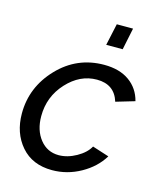

<svg xmlns="http://www.w3.org/2000/svg" viewBox="-111 -811 753 901"><g transform="rotate(15 265.5 -360.0)"><path d="M321 -624 344 -730H423L401 -624ZM22 -211Q22 -339 113.5 -435Q205 -531 337 -531Q412 -531 459.5 -497Q507 -463 522 -404L431 -377Q407 -455 322 -455Q240 -455 176.5 -386Q113 -317 113 -222Q113 -154 148 -110Q183 -66 239 -66Q281 -66 324 -90Q367 -114 385 -147L466 -121Q431 -63 365.5 -26.5Q300 10 227 10Q131 10 76.5 -53Q22 -116 22 -211Z"/></g></svg>

Font: Raleway-v4020 Medium
Style: Italic
Weight: 500
Italic angle: -12°
Designer: Matt McInerney, Pablo Impallari, Rodrigo Fuenzalida
Foundry: Matt McInerney, Pablo Impallari, Rodrigo Fuenzalida
Version: Version 4.020;PS 004.020;hotconv 1.0.88;makeotf.lib2.5.64775